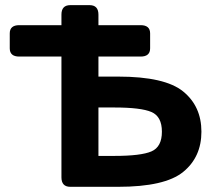

<svg xmlns="http://www.w3.org/2000/svg" viewBox="-20 -720 838 740"><path d="M54.2 -502Q17.6 -502 17.6 -533.7V-591.3Q17.6 -623 54.2 -623H216.8V-663.6Q216.8 -700.2 251 -700.2H325.2Q359.4 -700.2 359.4 -663.6V-623H522Q558.6 -623 558.6 -591.3V-533.7Q558.6 -502 522 -502H359.4V-424.8H435.1Q615.7 -424.8 686 -367.4Q756.3 -310.1 756.3 -212.4Q756.3 -114.7 686 -57.4Q615.7 0 435.1 0H251Q216.8 0 216.8 -36.6V-502ZM359.4 -119.1H420.9Q523.4 -119.1 563.7 -136.5Q604 -153.8 604 -212.4Q604 -271 563.7 -288.3Q523.4 -305.7 420.9 -305.7H359.4Z"/></svg>

Font: Istok Web
Style: Bold
Weight: 700
Designer: Andrey V. Panov
Foundry: Andrey V. Panov
Version: Version 1.0.2g